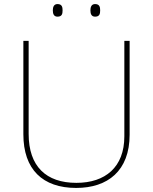

<svg xmlns="http://www.w3.org/2000/svg" viewBox="-20 -915 752 945"><path d="M240 -864C240 -847 245 -833 263 -833C285 -833 288 -847 288 -864C288 -880 285 -895 263 -895C245 -895 240 -880 240 -864ZM425 -864C425 -847 430 -833 448 -833C470 -833 473 -847 473 -864C473 -880 470 -895 448 -895C430 -895 425 -880 425 -864ZM618 -252V-714H592V-244C592 -92 498 -15 356 -15C207 -15 121 -96 121 -256V-714H95V-254C95 -81 190 10 355 10C510 10 618 -74 618 -252Z"/></svg>

Font: Noto Sans Devanagari UI Thin
Style: Regular
Weight: 100
Designer: Jelle Bosma - Monotype Design Team
Foundry: Monotype Imaging Inc.
Version: Version 2.004